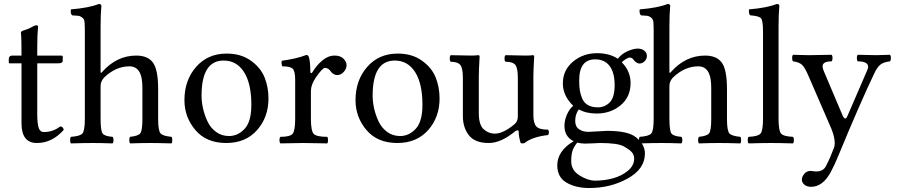

<svg xmlns="http://www.w3.org/2000/svg" viewBox="-20 -718 4511 964"><path d="M42 -439H88Q88 -477 87.5 -502Q87 -527 86.5 -534.5Q86 -542 85.5 -547Q85 -552 85 -555Q85 -562 107 -568Q127 -574 141 -583Q155 -591 163 -591Q171 -591 171 -583Q167 -543 167 -478V-439H287Q295 -439 295 -433V-413Q295 -400 271 -400H167V-147Q167 -98 174 -76.5Q181 -55 200 -55Q246 -55 282 -83Q297 -83 300 -66Q242 0 165 0Q88 0 88 -99V-400H29Q24 -400 24 -406V-419Q24 -439 42 -439Z M485 -286V-122Q485 -62 495 -48Q505 -34 545 -31Q550 -26 550 -14Q550 -3 545 2Q489 0 446 0Q402 0 336 2Q332 -2 332 -14Q332 -27 336 -31Q382 -34 394 -48Q406 -62 406 -122V-559Q406 -591 404.5 -607Q403 -623 392 -630.5Q381 -638 375 -638.5Q369 -639 342 -641Q335 -648 335 -663Q335 -665 335.5 -667.5Q336 -670 336 -671Q425 -678 476 -698Q489 -698 489 -688Q485 -648 485 -583V-358Q485 -346 494 -358Q567 -439 664 -439Q721 -439 747 -405Q774 -370 774 -271V-122Q774 -63 785.5 -49Q797 -35 841 -31Q845 -27 845 -14Q845 -2 841 2Q775 0 735 0Q689 0 633 2Q629 -4 629 -14Q629 -25 633 -31Q674 -35 684.5 -49Q695 -63 695 -122V-274Q695 -327 683 -351Q667 -385 630 -385Q561 -385 502 -328Q485 -309 485 -286Z M1328 -224Q1328 -129 1270.5 -64.5Q1213 0 1116 0Q1016 0 961 -65Q906 -130 906 -215Q906 -315 964.5 -382Q1023 -449 1118 -449Q1190 -449 1239.5 -413.5Q1289 -378 1308.5 -329Q1328 -280 1328 -224ZM1103 -414Q992 -414 992 -238Q992 -206 999.5 -173Q1007 -140 1022 -108Q1037 -76 1065 -55.5Q1093 -35 1130 -35Q1174 -35 1208 -71Q1242 -107 1242 -192Q1242 -299 1205 -356.5Q1168 -414 1103 -414Z M1538 -358Q1538 -353 1541.5 -351Q1545 -349 1549 -356Q1569 -390 1598.5 -414.5Q1628 -439 1660 -439Q1689 -439 1704.5 -423.5Q1720 -408 1720 -391Q1720 -372 1705.5 -356.5Q1691 -341 1673 -341Q1653 -341 1637 -364Q1627 -377 1611 -377Q1599 -377 1565 -328Q1541 -292 1541 -261V-122Q1541 -61 1555 -46Q1569 -31 1623 -31Q1627 -27 1627 -14Q1627 -2 1623 2Q1606 2 1564.5 1Q1523 0 1502 0Q1481 0 1443 1Q1405 2 1388 2Q1383 -3 1383 -14Q1383 -26 1388 -31Q1436 -31 1449 -46Q1462 -61 1462 -122V-317Q1462 -360 1450 -372.5Q1438 -385 1397 -385Q1391 -402 1395 -413Q1469 -423 1518 -442Q1526 -442 1530 -434Q1538 -412 1538 -358Z M2187 -224Q2187 -129 2129.5 -64.5Q2072 0 1975 0Q1875 0 1820 -65Q1765 -130 1765 -215Q1765 -315 1823.5 -382Q1882 -449 1977 -449Q2049 -449 2098.5 -413.5Q2148 -378 2167.5 -329Q2187 -280 2187 -224ZM1962 -414Q1851 -414 1851 -238Q1851 -206 1858.5 -173Q1866 -140 1881 -108Q1896 -76 1924 -55.5Q1952 -35 1989 -35Q2033 -35 2067 -71Q2101 -107 2101 -192Q2101 -299 2064 -356.5Q2027 -414 1962 -414Z M2434 0Q2365 0 2334.5 -38.5Q2304 -77 2304 -136V-328Q2304 -376 2291 -392Q2278 -408 2242 -408Q2238 -414 2238 -424Q2238 -435 2242 -441Q2259 -441 2293.5 -440Q2328 -439 2344 -439Q2368 -439 2380 -441Q2388 -441 2388 -435Q2384 -362 2384 -332V-150Q2384 -91 2408.5 -69Q2433 -47 2464 -47Q2507 -47 2564 -95Q2580 -109 2580 -134V-327Q2580 -376 2567.5 -392Q2555 -408 2518 -408Q2513 -412 2513 -424Q2513 -437 2518 -441Q2535 -441 2569.5 -440Q2604 -439 2620 -439Q2646 -439 2654 -441Q2662 -441 2662 -435Q2658 -362 2658 -332V-140Q2658 -100 2672.5 -83.5Q2687 -67 2732 -67Q2736 -61 2736 -53Q2736 -46 2732 -40Q2652 -31 2614 0Q2610 2 2604 2Q2598 2 2594 0Q2584 -33 2584 -59Q2583 -64 2578 -63.5Q2573 -63 2568 -60Q2496 0 2434 0Z M3066 -291Q3066 -353 3041 -386.5Q3016 -420 2968 -420Q2888 -420 2888 -314Q2888 -286 2891 -265.5Q2894 -245 2903 -223.5Q2912 -202 2932 -190.5Q2952 -179 2982 -179Q3016 -179 3041 -203.5Q3066 -228 3066 -291ZM2878 -2Q2859 22 2853.5 42Q2848 62 2848 92Q2848 137 2890 163Q2932 189 2968 189Q3015 189 3058.5 177Q3102 165 3133 139Q3164 113 3164 79Q3164 60 3153 47Q3142 34 3112 17Q3082 0 2992 0Q2987 0 2961.5 1.5Q2936 3 2918 3Q2898 3 2878 -2ZM2934 -56Q2946 -56 2981.5 -58.5Q3017 -61 3028 -61Q3135 -61 3174 -28Q3218 7 3218 53Q3218 130 3132 178Q3046 226 2938 226Q2871 226 2824.5 199Q2778 172 2778 112Q2778 40 2860 -9Q2814 -32 2814 -86Q2814 -113 2826 -141.5Q2838 -170 2858 -187Q2806 -237 2806 -299Q2806 -366 2857 -408.5Q2908 -451 2978 -451Q3040 -451 3082 -423Q3100 -447 3130 -460.5Q3160 -474 3182 -474Q3202 -474 3215 -463.5Q3228 -453 3228 -437Q3228 -422 3216.5 -410.5Q3205 -399 3190 -399Q3183 -399 3174 -405Q3165 -411 3162 -417Q3154 -429 3142 -429Q3134 -429 3121.5 -421Q3109 -413 3102 -405Q3146 -361 3146 -301Q3146 -231 3096 -189.5Q3046 -148 2976 -148Q2922 -148 2886 -169Q2868 -144 2868 -111Q2868 -82 2887.5 -69Q2907 -56 2934 -56Z M3341 -286V-122Q3341 -62 3351 -48Q3361 -34 3401 -31Q3406 -26 3406 -14Q3406 -3 3401 2Q3345 0 3302 0Q3258 0 3192 2Q3188 -2 3188 -14Q3188 -27 3192 -31Q3238 -34 3250 -48Q3262 -62 3262 -122V-559Q3262 -591 3260.5 -607Q3259 -623 3248 -630.5Q3237 -638 3231 -638.5Q3225 -639 3198 -641Q3191 -648 3191 -663Q3191 -665 3191.5 -667.5Q3192 -670 3192 -671Q3281 -678 3332 -698Q3345 -698 3345 -688Q3341 -648 3341 -583V-358Q3341 -346 3350 -358Q3423 -439 3520 -439Q3577 -439 3603 -405Q3630 -370 3630 -271V-122Q3630 -63 3641.5 -49Q3653 -35 3697 -31Q3701 -27 3701 -14Q3701 -2 3697 2Q3631 0 3591 0Q3545 0 3489 2Q3485 -4 3485 -14Q3485 -25 3489 -31Q3530 -35 3540.5 -49Q3551 -63 3551 -122V-274Q3551 -327 3539 -351Q3523 -385 3486 -385Q3417 -385 3358 -328Q3341 -309 3341 -286Z M3811 -122V-559Q3811 -614 3801 -626Q3791 -638 3747 -641Q3740 -647 3740 -663Q3740 -669 3741 -671Q3828 -678 3881 -698Q3893 -698 3893 -688Q3889 -648 3889 -583V-122Q3889 -62 3901.5 -47.5Q3914 -33 3961 -31Q3966 -27 3966 -14Q3966 -2 3961 2Q3897 0 3851 0Q3807 0 3739 2Q3734 -2 3734 -14Q3734 -27 3739 -31Q3786 -33 3798.5 -47.5Q3811 -62 3811 -122Z M4150 148Q4110 220 4052 220Q4032 220 4019 209.5Q4006 199 4006 183Q4006 170 4018 155Q4030 140 4050 140Q4054 140 4062 141.5Q4070 143 4078 143Q4114 143 4128 114Q4150 71 4168 22Q4171 13 4171 0Q4171 -30 4154 -72L4040 -335Q4021 -380 4006.5 -393Q3992 -406 3962 -410Q3957 -414 3957 -427Q3957 -439 3962 -443Q3970 -443 3996.5 -442Q4023 -441 4042 -441Q4060 -441 4098.5 -442Q4137 -443 4156 -443Q4160 -437 4160 -427Q4160 -416 4156 -410Q4110 -410 4110 -385Q4110 -373 4123 -345L4211 -137Q4218 -123 4224 -123Q4230 -123 4235 -136L4334 -365Q4339 -377 4339 -382Q4339 -410 4286 -410Q4282 -416 4282 -427Q4282 -437 4286 -443Q4301 -443 4332 -442Q4363 -441 4378 -441Q4393 -441 4416 -442Q4439 -443 4448 -443Q4453 -439 4453 -427Q4453 -414 4448 -410Q4415 -406 4399 -392.5Q4383 -379 4368 -346Q4296 -195 4190 62Q4172 107 4150 148Z"/></svg>

Font: Fedorovsk Unicode
Style: Medium
Weight: 500
Designer: Aleksandr Andreev and Nikita Simmons
Version: Version 3.2